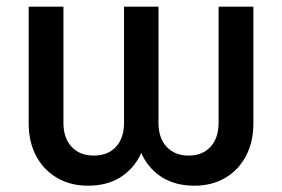

<svg xmlns="http://www.w3.org/2000/svg" viewBox="-20 -556 859 585"><path d="M248 9.8Q194.3 9.8 153.6 -14.2Q112.8 -38.1 90.1 -80.8Q67.4 -123.5 67.4 -179.7V-535.6H173.3V-181.6Q173.3 -135.7 198 -108.9Q222.7 -82 265.6 -82Q309.1 -82 333.5 -108.9Q357.9 -135.7 357.9 -181.6V-535.6H462.9V-181.6Q462.9 -135.7 487.5 -108.9Q512.2 -82 554.7 -82Q597.2 -82 621.6 -108.9Q646 -135.7 646 -181.6V-535.6H752V-179.7Q752 -123.5 729.5 -80.8Q707 -38.1 666.5 -14.2Q626 9.8 572.3 9.8Q516.1 9.8 476.1 -14.4Q436 -38.6 414.3 -81.5Q392.6 -124.5 391.1 -179.7H429.2Q428.2 -124.5 406.5 -81.8Q384.8 -39.1 344.7 -14.6Q304.7 9.8 248 9.8Z"/></svg>

Font: Inter 20pt Medium
Style: Regular
Weight: 500
Version: Version 4.001;git-66647c0bb